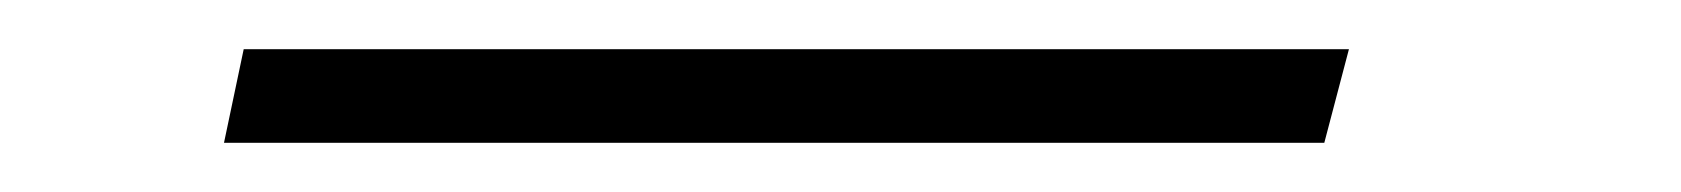

<svg xmlns="http://www.w3.org/2000/svg" viewBox="-20 58 683 78"><path d="M71 116H518L528 78H79Z"/></svg>

Font: RazerF5 Thin
Style: Italic
Weight: 250
Foundry: Razer Inc.
Version: Version 2